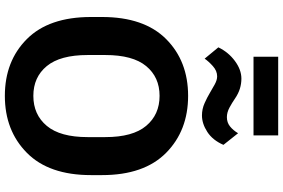

<svg xmlns="http://www.w3.org/2000/svg" viewBox="-204 -925 1143 775"><g transform="rotate(90 367.5 -537.5)"><path d="M48.6 -333.3V-377.7Q48.6 -547.6 137.6 -636.5Q226.6 -725.3 366.9 -725.3Q507.1 -725.3 596.9 -636.5Q686.8 -547.6 686.8 -377.7V-333.3Q686.8 -163.3 596.9 -74.5Q507.1 14.4 366.9 14.4Q226.6 14.4 137.6 -74.5Q48.6 -163.3 48.6 -333.3ZM202.1 -319.6Q202.1 -209 246.8 -154.8Q291.5 -100.6 366.9 -100.6Q442.6 -100.6 488 -154.8Q533.4 -209 533.4 -319.6V-391.1Q533.4 -502 488 -556Q442.6 -610.1 366.9 -610.1Q291.5 -610.1 246.8 -556Q202.1 -502 202.1 -391.1ZM171.1 -847.4Q190.4 -887.7 226 -914.1Q261.5 -940.4 297.4 -940.4Q318.1 -940.4 337.9 -934.3Q357.7 -928.2 377.4 -914.8Q394.3 -903.1 413.9 -892.5Q433.6 -881.8 452.9 -881.8Q474.6 -881.8 490.2 -894.4Q505.9 -907 517.8 -927L564.7 -867.9Q545.9 -824.5 512.6 -802.9Q479.2 -781.2 446 -781.2Q419.9 -781.2 396.2 -791.9Q372.6 -802.5 355.7 -812.7Q338.1 -823 320.6 -832.8Q303 -842.5 288.3 -842.5Q266.1 -842.5 246.7 -825.1Q227.3 -807.6 216.8 -792ZM209 -989.3V-1088.9H526.4V-989.3Z"/></g></svg>

Font: RobotoFlex
Style: Regular
Weight: 400
Designer: Berlow after Robertson
Foundry: Google
Version: Version 2.136